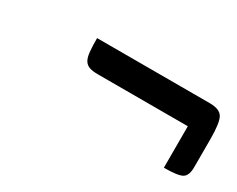

<svg xmlns="http://www.w3.org/2000/svg" viewBox="-42 -511 574 465"><g transform="rotate(30 245.0 -278.5)"><path d="M175 -299Q161 -299 152 -302Q143 -305 138 -313Q133 -321 131.5 -336Q130 -351 130 -374H445Q473 -374 481.5 -359.5Q490 -345 490 -299V-221Q490 -197 478 -190Q466 -183 427 -183V-299Z"/></g></svg>

Font: Warnes
Style: Regular
Weight: 400
Designer: Eduardo Rodriguez Tunni
Foundry: Eduardo Rodriguez Tunni
Version: Version 1.001